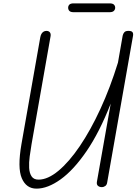

<svg xmlns="http://www.w3.org/2000/svg" viewBox="-20 -1112 812 1141"><path d="M197 9Q136 9 109.5 -52.8Q83 -114.5 107.5 -255.5L219.5 -891Q221.5 -902 226.2 -910.5Q231 -919 238.8 -923.8Q246.5 -928.5 256.5 -928.5Q270.5 -928 276.8 -919.2Q283 -910.5 280.5 -896.5L167.5 -255Q161.5 -219.5 156.5 -182.5Q151.5 -145.5 153.2 -114.2Q155 -83 167.8 -63.8Q180.5 -44.5 209 -44.5Q264 -44.5 327 -96.8Q390 -149 454 -243.2Q518 -337.5 576.5 -464.2Q635 -591 681 -740L709 -900Q711.5 -912 718.8 -920.2Q726 -928.5 743 -928.5Q761.5 -928.5 767.2 -921Q773 -913.5 770.5 -899L617 -28Q615 -13.5 605.8 -6.8Q596.5 0 585 0Q571 0 562 -7.8Q553 -15.5 556 -32.5L638 -496.5Q571 -325.5 494 -213.2Q417 -101 340.2 -46Q263.5 9 197 9ZM418 -1039.5Q399.5 -1039.5 392.2 -1047.2Q385 -1055 385 -1066Q385 -1077 392.2 -1084.5Q399.5 -1092 418 -1092H631.5Q649.5 -1092 657 -1084.5Q664.5 -1077 664.5 -1066Q664.5 -1055.5 656.8 -1047.5Q649 -1039.5 631.5 -1039.5Z"/></svg>

Font: Edu VIC WA NT Hand Pre
Style: Regular
Weight: 400
Designer: Tina and Corey Anderson, Eben Sorkin, Mirko Velimirovic
Foundry: Google for Education
Version: Version 1.000